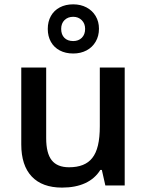

<svg xmlns="http://www.w3.org/2000/svg" viewBox="-20 -851 674 881"><path d="M77.6 -188.5V-541H191.9V-216.8Q191.9 -147.9 217.3 -115.7Q242.7 -83.5 296.9 -83.5Q370.1 -83.5 403.3 -126Q420.9 -147.9 429.4 -183.8Q438 -219.7 438 -272V-541H552.2V0H463.4L447.3 -71.3H440.4Q415.5 -31.2 371.1 -10.7Q326.7 9.8 264.6 9.8Q173.8 9.8 125.7 -41Q77.6 -91.8 77.6 -188.5ZM199.2 -718.3Q199.2 -752 213.6 -777.6Q228 -803.2 254.4 -817.1Q280.8 -831.1 315.9 -831.1Q350.1 -831.1 377 -816.9Q403.8 -802.7 418.9 -777.3Q434.1 -752 434.1 -719.2Q434.1 -685.5 418.9 -659.7Q403.8 -633.8 377 -619.6Q350.1 -605.5 315.9 -605.5Q280.8 -605.5 254.4 -619.4Q228 -633.3 213.6 -658.9Q199.2 -684.6 199.2 -718.3ZM370.6 -718.3Q370.6 -743.2 355 -758.5Q339.4 -773.9 315.9 -773.9Q291.5 -773.9 276.1 -758.8Q260.7 -743.7 260.7 -718.3Q260.7 -692.4 275.4 -677.5Q290 -662.6 315.9 -662.6Q340.3 -662.6 355.5 -677.7Q370.6 -692.9 370.6 -718.3Z"/></svg>

Font: Viking Open Sans Light
Style: Bold
Weight: 600
Foundry: Ascender Corporation
Version: Version 2.001